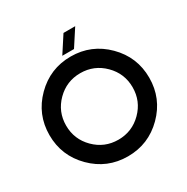

<svg xmlns="http://www.w3.org/2000/svg" viewBox="-189 -1011 1140 1172"><g transform="rotate(-30 381.0 -425.0)"><path d="M380.9 0Q235.4 0 132.3 -103Q29.3 -206.1 29.3 -351.6Q29.3 -497.1 132.3 -600.1Q235.4 -703.1 380.9 -703.1Q526.4 -703.1 629.4 -600.1Q732.4 -497.1 732.4 -351.6Q732.4 -206.1 629.4 -103Q526.4 0 380.9 0ZM380.9 -117.2Q478 -117.2 546.6 -185.8Q615.2 -254.4 615.2 -351.6Q615.2 -448.7 546.6 -517.3Q478 -585.9 380.9 -585.9Q283.7 -585.9 215.1 -517.3Q146.5 -448.7 146.5 -351.6Q146.5 -254.4 215.1 -185.8Q283.7 -117.2 380.9 -117.2ZM498 -849.6 421.9 -732.4H339.4L415.5 -849.6Z"/></g></svg>

Font: Gerhaus
Style: Regular
Weight: 400
Designer: GGBotNet
Foundry: GGBotNet
Version: 1.01